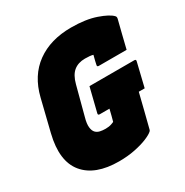

<svg xmlns="http://www.w3.org/2000/svg" viewBox="-170 -857 978 1015"><g transform="rotate(-30 319.5 -350.0)"><path d="M331 -403H605Q616 -403 613 -392L578 -247H542Q530 -198 516.5 -144.5Q503 -91 491 -44Q490 -40 486 -36Q473 -24 441.5 -11Q410 2 365.5 11Q321 20 269 20Q123 20 58 -59Q-7 -138 30 -289L77 -480Q106 -598 190.5 -659Q275 -720 401 -720Q490 -720 552 -698.5Q614 -677 635 -654Q641 -648 638 -636Q629 -602 618 -556.5Q607 -511 597 -471H427Q416 -471 419 -482Q421 -493 424 -504.5Q427 -516 432 -536Q415 -541 383 -541Q341 -541 314 -519Q287 -497 274 -447L228 -273Q218 -238 220.5 -215.5Q223 -193 234 -182Q244 -172 259 -168.5Q274 -165 293 -165Q314 -165 329.5 -170.5Q345 -176 345 -177Q349 -190 353.5 -208.5Q358 -227 363 -247H304Q292 -247 295 -258Q304 -294 313 -330.5Q322 -367 331 -403Z"/></g></svg>

Font: Recursive Mn Lnr St Blk
Style: Italic
Weight: 900
Italic angle: -15°
Monospace: yes
Version: Version 1.079;hotconv 1.0.112;makeotfexe 2.5.65598; ttfautoh